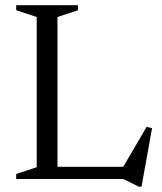

<svg xmlns="http://www.w3.org/2000/svg" viewBox="-20 -690 624 740"><path d="M525.5 29.5H515L455.5 0H151.5V-47H517.5L446.5 -32.5L545 -201L566 -196ZM201.5 -624.5V0H42.5V-19.5L121.5 -45.5V-624.5L42.5 -650.5V-670H280.5V-650.5Z"/></svg>

Font: Newsreader Text
Style: Regular
Weight: 400
Designer: Hugues Gentile
Foundry: Production Type
Version: Version 1.001